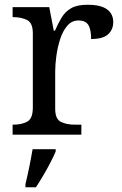

<svg xmlns="http://www.w3.org/2000/svg" viewBox="-20 -566 511 807"><path d="M33 0V-42H36Q70 -42 94 -54.5Q118 -67 118 -114V-426Q118 -470 93.5 -482Q69 -494 36 -494H33V-536H187L206 -437H211Q224 -467 239 -492Q254 -517 279 -531.5Q304 -546 348 -546Q403 -546 429.5 -527Q456 -508 456 -473Q456 -442 434.5 -422Q413 -402 363 -402Q363 -443 351 -461.5Q339 -480 310 -480Q282 -480 263 -458Q244 -436 233 -402Q222 -368 217 -331.5Q212 -295 212 -266V-109Q212 -65 236.5 -53.5Q261 -42 294 -42H322V0ZM87 208Q95 175 103 136Q111 97 117 61H214V71Q205 92 191 119Q177 146 161 173Q145 200 131 221H87Z"/></svg>

Font: Noto Serif Makasar
Style: Regular
Weight: 400
Designer: Sérgio Martins
Version: Version 1.001; ttfautohint (v1.8.4.7-5d5b)